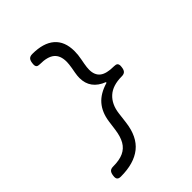

<svg xmlns="http://www.w3.org/2000/svg" viewBox="-235 -788 1070 1070"><g transform="rotate(-45 300.0 -253.5)"><path d="M52.7 137.7Q52.7 135.3 53.7 127.4Q56.2 108.4 64.5 100.3Q72.8 92.3 89.4 92.3Q139.2 92.3 170.4 77.9Q201.7 63.5 219 33.4Q236.3 3.4 242.7 -44.9L250.5 -102.5Q259.3 -165 293.5 -204.8Q327.6 -244.6 393.1 -263.7L393.6 -268.6Q305.2 -302.7 305.2 -389.6Q305.2 -406.2 309.1 -428.2L314.5 -458Q319.3 -486.3 319.3 -504.4Q319.3 -553.2 291.3 -576.4Q263.2 -599.6 202.6 -599.6Q189 -599.6 183.1 -605Q177.2 -610.4 177.2 -623Q177.2 -626 178.2 -634.8Q180.7 -653.8 189.2 -661.9Q197.8 -669.9 214.4 -669.9Q301.3 -669.9 346.7 -630.6Q392.1 -591.3 392.1 -514.6Q392.1 -485.4 385.7 -453.6L380.9 -428.2Q376 -401.4 376 -383.8Q376 -340.8 402.3 -320.1Q428.7 -299.3 488.8 -299.3Q502.9 -299.3 509.3 -293.7Q515.6 -288.1 515.6 -274.9Q515.6 -272 514.6 -264.2Q512.2 -245.1 503.7 -237.1Q495.1 -229 478.5 -229Q406.7 -229 367.9 -193.6Q329.1 -158.2 321.3 -94.7L313.5 -31.2Q301.3 68.8 242.7 115.7Q184.1 162.6 80.1 162.6Q65.9 162.6 59.3 156.7Q52.7 150.9 52.7 137.7Z"/></g></svg>

Font: Courier Prime Sans
Style: Italic
Weight: 400
Italic angle: -10°
Designer: Alan Dague-Greene
Foundry: Quote-Unquote Apps
Version: Version 3.020